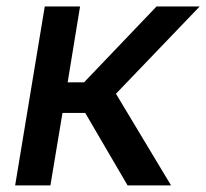

<svg xmlns="http://www.w3.org/2000/svg" viewBox="-20 -562 625 582"><path d="M25.9 0 115.7 -542.5H222.7L185.1 -312.5H234.9L454.6 -542.5H585.4L331.5 -277.8L498.5 0H366.7L238.3 -219.7H169.4L132.8 0Z"/></svg>

Font: Inter 16pt Medium
Style: Italic
Weight: 500
Italic angle: -9.3988°
Version: Version 4.001;git-66647c0bb